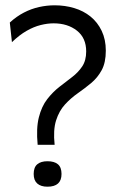

<svg xmlns="http://www.w3.org/2000/svg" viewBox="-20 -693 441 724"><path d="M122 -147Q116 -209 126.5 -250.5Q137 -292 158 -319Q179 -346 204 -365.5Q229 -385 252 -402.5Q275 -420 290 -442.5Q305 -465 305 -499Q305 -550 270 -577.5Q235 -605 182 -605Q159 -605 133 -598.5Q107 -592 80 -576.5Q53 -561 25 -534L17 -608Q42 -631 70 -645.5Q98 -660 127.5 -666.5Q157 -673 186 -673Q225 -673 260 -662.5Q295 -652 321.5 -630.5Q348 -609 363.5 -576.5Q379 -544 379 -502Q379 -457 363.5 -428.5Q348 -400 324 -380Q300 -360 273.5 -341.5Q247 -323 225 -299Q203 -275 191.5 -239Q180 -203 186 -147ZM159 11Q134 11 120.5 -1Q107 -13 107 -37Q107 -62 120.5 -73.5Q134 -85 159 -85Q185 -85 198.5 -73.5Q212 -62 212 -37Q212 11 159 11Z"/></svg>

Font: Bricolage Grotesque 72pt Light
Style: Regular
Weight: 300
Designer: Mathieu Triay
Foundry: Atelier Triay
Version: Version 1.001;gftools[0.9.33.dev8+g029e19f]